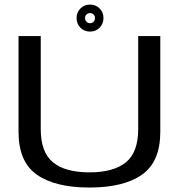

<svg xmlns="http://www.w3.org/2000/svg" viewBox="-20 -836 822 860"><path d="M380.5 4Q226.5 4 144.8 -53.8Q63 -111.5 63 -245.5V-674.5H162.5V-257.5Q162.5 -154 217.2 -109Q272 -64 380.5 -64Q489 -64 544 -109Q599 -154 599 -257.5V-674.5H698V-245.5Q698 -111.5 616.2 -53.8Q534.5 4 380.5 4ZM383.5 -694.5Q357.5 -694.5 340.2 -712Q323 -729.5 323 -755.5Q323 -780.5 340.2 -798Q357.5 -815.5 383.5 -815.5Q409 -815.5 426.2 -798Q443.5 -780.5 443.5 -755.5Q443.5 -729.5 426.2 -712Q409 -694.5 383.5 -694.5ZM383.5 -732Q392.5 -732 399 -738.8Q405.5 -745.5 405.5 -755.5Q405.5 -765 399 -771.2Q392.5 -777.5 383.5 -777.5Q374 -777.5 367.5 -771.2Q361 -765 361 -755.5Q361 -745.5 367.5 -738.8Q374 -732 383.5 -732Z"/></svg>

Font: Anybody ExtraExpanded
Style: Regular
Weight: 400
Width: 8
Designer: Tyler Finck
Foundry: Etcetera Type Company
Version: Version 1.010; ttfautohint (v1.8.3) -l 8 -r 50 -G 200 -x 14 